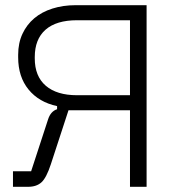

<svg xmlns="http://www.w3.org/2000/svg" viewBox="-20 -720 671 740"><path d="M481 -642H277Q197 -642 155.5 -605.5Q114 -569 114 -500V-495Q114 -426 156.5 -389.5Q199 -353 277 -353H481ZM545 -700V0H481V-295H244L176 -87Q159 -35 140 -17.5Q121 0 88 0H30V-60H100L165 -259Q175 -291 200 -299V-311Q130 -326 90 -375Q50 -424 50 -499V-509Q50 -554 66.5 -589.5Q83 -625 112 -649.5Q141 -674 182 -687Q223 -700 271 -700Z"/></svg>

Font: Space Grotesk Light
Style: Regular
Weight: 300
Designer: Florian Karsten
Foundry: Florian Karsten
Version: Version 2.000